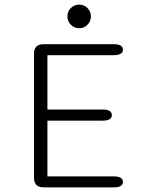

<svg xmlns="http://www.w3.org/2000/svg" viewBox="-20 -810 659 830"><path d="M511.5 -595.5Q511.5 -571.5 471 -571.5H185V-336.5H424.5Q445 -336.5 454.2 -330.2Q463.5 -324 463.5 -312.5Q463.5 -301.5 454.2 -295Q445 -288.5 424.5 -288.5H185V-47.5H471Q511.5 -47.5 511.5 -23.5Q511.5 0 471 0H168.5Q127 0 127 -41.5V-578Q127 -619 168.5 -619H471Q511.5 -619 511.5 -595.5ZM322.5 -688Q301 -688 286.2 -703Q271.5 -718 271.5 -739Q271.5 -760.5 286.2 -775.2Q301 -790 322.5 -790Q343.5 -790 358.2 -775.2Q373 -760.5 373 -739Q373 -718 358.2 -703Q343.5 -688 322.5 -688Z"/></svg>

Font: Sono ExtraLight Monospace Light
Style: Regular
Weight: 300
Version: Version 2.112